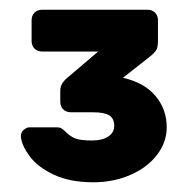

<svg xmlns="http://www.w3.org/2000/svg" viewBox="-20 -720 394 395"><path d="M302.5 -619C304.2 -623 305 -629 305 -637V-678C305 -684.7 303 -690 299 -694C295 -698 289.7 -700 283 -700H67C60.3 -700 55 -698 51 -694C47 -690 45 -684.7 45 -678V-636C45 -629.3 47 -624 51 -620C55 -616 60.3 -614 67 -614H182L115 -557C107.7 -549.7 104 -542 104 -534V-511C104 -504.3 106 -499 110 -495C114 -491 119.3 -489 126 -489H172C187.3 -489 198.3 -486.8 205 -482.5C211.7 -478.2 215 -471 215 -461C215 -451.7 210.8 -444.3 202.5 -439C194.2 -433.7 183.3 -431 170 -431C156 -431 145.5 -432 138.5 -434C131.5 -436 124.7 -440 118 -446C114.7 -449.3 111.5 -452.2 108.5 -454.5C105.5 -456.8 102 -458 98 -458H40C36.7 -458 33 -456.3 29 -453C25 -449.7 23 -445.3 23 -440V-438C24.3 -426 30.5 -412.7 41.5 -398C52.5 -383.3 69 -370.8 91 -360.5C113 -350.2 140 -345 172 -345C200 -345 225.7 -350.2 249 -360.5C272.3 -370.8 290.5 -384.7 303.5 -402C316.5 -419.3 323 -438 323 -458C323 -482.7 315.3 -504.2 300 -522.5C284.7 -540.8 262.3 -553.3 233 -560L289 -604C296.3 -610 300.8 -615 302.5 -619Z"/></svg>

Font: Rubik
Style: Regular
Weight: 500
Designer: Hubert & Fischer
Foundry: Hubert & Fischer
Version: Version 1.100